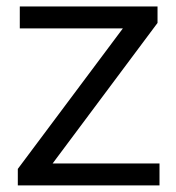

<svg xmlns="http://www.w3.org/2000/svg" viewBox="-20 -562 534 582"><path d="M34 0V-50L352.5 -476H40V-542.5H457.5V-492.5L139.5 -66.5H463.5V0Z"/></svg>

Font: Encode Sans Semi Expanded
Style: Regular
Weight: 400
Width: 6
Designer: Multiple Designers
Foundry: Impallari Type
Version: Version 3.000; ttfautohint (v1.8.3) -l 8 -r 50 -G 200 -x 14 